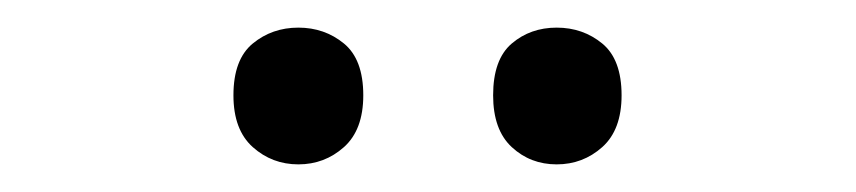

<svg xmlns="http://www.w3.org/2000/svg" viewBox="-20 -750 620 139"><path d="M149 -681Q149 -707 163 -718.5Q177 -730 196 -730Q215 -730 229 -718.5Q243 -707 243 -681Q243 -656 229 -643.5Q215 -631 196 -631Q177 -631 163 -643.5Q149 -656 149 -681ZM337 -681Q337 -707 350.5 -718.5Q364 -730 383 -730Q402 -730 416 -718.5Q430 -707 430 -681Q430 -656 416 -643.5Q402 -631 383 -631Q364 -631 350.5 -643.5Q337 -656 337 -681Z"/></svg>

Font: Noto Sans Ol Chiki
Style: Regular
Weight: 400
Designer: Monotype Design Team, Lewis McGuffie
Foundry: Monotype Imaging Inc.
Version: Version 2.003